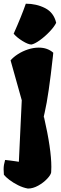

<svg xmlns="http://www.w3.org/2000/svg" viewBox="-46 -832 341 1065"><path d="M127.9 -585Q145.5 -587.9 174.3 -608.4Q203.1 -628.9 229.2 -656.5Q255.4 -684.1 265.6 -705.6Q252.4 -762.2 204.3 -786.9Q156.2 -811.5 97.2 -811.5Q74.2 -744.6 29.8 -645Q47.4 -624 78.6 -604.7Q109.9 -585.4 127.9 -585ZM198.2 -182.1Q238.8 -4.9 238.8 93.8Q238.8 114.7 237.8 124Q235.8 138.2 215.3 159.9Q194.8 181.6 165.8 197.8Q136.7 213.9 108.9 213.9Q81.5 209 54.2 195.3Q26.9 181.6 5.9 165.5Q-15.1 149.4 -24.4 137.2Q-25.9 119.1 -25.9 106.9Q-25.9 93.3 -23.9 82Q-22 70.8 -17.6 55.2Q-7.8 55.7 11.5 58.6Q30.8 61.5 40 62.5L58.6 65.4L74.7 -275.9L12.7 -497.1Q27.8 -515.1 53.2 -531.5Q78.6 -547.9 109.1 -557.9Q139.6 -567.9 168.9 -567.9Q217.3 -567.9 249.5 -539.6L247.6 -520.5Q223.6 -301.3 202.1 -209L198.2 -191.9L196.3 -181.2Z"/></svg>

Font: Fruktur
Style: Regular
Weight: 400
Designer: Viktoriya Grabowska
Foundry: Viktoriya Grabowska
Version: Version 1.004; ttfautohint (v1.4.1)